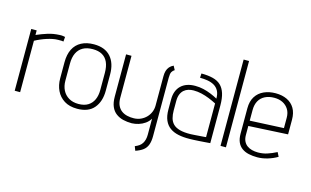

<svg xmlns="http://www.w3.org/2000/svg" viewBox="-104 -997 2433 1504"><g transform="rotate(15 1112.0 -245.0)"><path d="M307 -471 310 -509Q307 -510 294 -512Q281 -514 265 -513Q215 -511 171.5 -497.5Q128 -484 82 -464V-501H38V0H82V-417Q104 -429 127.5 -439Q151 -449 174.5 -456.5Q198 -464 220.5 -468.5Q243 -473 264 -473Q279 -474 291.5 -473Q304 -472 307 -471Z M727 -185V-316Q727 -408 680.5 -460Q634 -512 545 -512Q486 -512 443.5 -489.5Q401 -467 379 -423.5Q357 -380 357 -316V-185Q357 -131 378 -87Q399 -43 441 -16.5Q483 10 546 10Q637 10 682 -43.5Q727 -97 727 -185ZM684 -317V-178Q684 -134 669 -100.5Q654 -67 623.5 -48Q593 -29 546 -29Q500 -29 467.5 -48.5Q435 -68 418 -101.5Q401 -135 401 -178V-317Q401 -368 417.5 -402.5Q434 -437 466 -455Q498 -473 546 -473Q592 -473 622.5 -455.5Q653 -438 668.5 -403.5Q684 -369 684 -317Z M1207 -480 1190 -512Q1170 -503 1157.5 -488.5Q1145 -474 1139.5 -455Q1134 -436 1134 -412V-173Q1134 -145 1123.5 -120Q1113 -95 1094.5 -76Q1076 -57 1051 -45.5Q1026 -34 996 -33Q968 -32 941.5 -38Q915 -44 895 -58.5Q875 -73 863 -98Q851 -123 851 -160V-501H807V-158Q807 -110 821 -77.5Q835 -45 860.5 -26Q886 -7 918.5 1Q951 9 989 9Q1017 8 1044.5 -0.5Q1072 -9 1095.5 -25.5Q1119 -42 1134 -67V63Q1134 84 1129.5 102Q1125 120 1116 134Q1107 148 1093 158Q1079 168 1059 176L1072 210Q1110 197 1133 179.5Q1156 162 1166.5 133.5Q1177 105 1177 64V-411Q1177 -444 1185 -458Q1193 -472 1207 -480Z M1580 -349Q1555 -363 1524.5 -375.5Q1494 -388 1462 -395.5Q1430 -403 1395 -403Q1358 -403 1329.5 -393Q1301 -383 1280.5 -363.5Q1260 -344 1249.5 -316Q1239 -288 1239 -252V-169Q1239 -117 1254.5 -82Q1270 -47 1298.5 -26.5Q1327 -6 1367.5 2.5Q1408 11 1458 10Q1472 10 1493 9Q1514 8 1537 6.5Q1560 5 1580 3.5Q1600 2 1612.5 1Q1625 0 1624 0V-304Q1624 -363 1611.5 -402.5Q1599 -442 1574 -465.5Q1549 -489 1509.5 -499Q1470 -509 1416 -509L1414 -474Q1446 -474 1476 -469Q1506 -464 1529.5 -450.5Q1553 -437 1566.5 -412.5Q1580 -388 1580 -349ZM1580 -310V-37Q1580 -37 1573 -36Q1566 -35 1553.5 -34.5Q1541 -34 1525 -32.5Q1509 -31 1491 -30Q1473 -29 1456 -28Q1403 -27 1368.5 -36.5Q1334 -46 1315 -65Q1296 -84 1288.5 -111.5Q1281 -139 1281 -172V-250Q1281 -282 1290 -304Q1299 -326 1314.5 -339.5Q1330 -353 1350 -359Q1370 -365 1392 -365Q1425 -365 1457 -357.5Q1489 -350 1520 -337.5Q1551 -325 1580 -310Z M1707 0H1751V-700H1707Z M1877 -134V-207L2195 -224V-342Q2195 -398 2173 -435Q2151 -472 2111.5 -491Q2072 -510 2019 -510Q1966 -510 1924 -491Q1882 -472 1858 -434Q1834 -396 1834 -339V-134Q1834 -92 1846.5 -64Q1859 -36 1882.5 -19Q1906 -2 1938 5Q1970 12 2007 12Q2047 12 2089.5 -0.5Q2132 -13 2169 -35L2152 -69Q2113 -49 2077.5 -37.5Q2042 -26 2003 -26Q1977 -26 1954 -32Q1931 -38 1914 -50.5Q1897 -63 1887 -83.5Q1877 -104 1877 -134ZM2151 -347V-263L1877 -250V-336Q1877 -380 1894 -410.5Q1911 -441 1943 -457Q1975 -473 2018 -473Q2057 -473 2086.5 -458Q2116 -443 2133.5 -415Q2151 -387 2151 -347Z"/></g></svg>

Font: Advent Pro Light
Style: Regular
Weight: 300
Version: Version 3.000